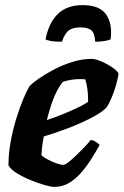

<svg xmlns="http://www.w3.org/2000/svg" viewBox="-20 -730 483 750"><path d="M192 0Q180 0 155 -7Q130 -14 100.5 -26Q71 -38 46.5 -53Q22 -68 13 -84Q13 -128 21.5 -175.5Q30 -223 43.5 -266.5Q57 -310 71 -343.5Q85 -377 96 -394Q106 -405 131 -422.5Q156 -440 190 -458Q224 -476 262.5 -488Q301 -500 338 -500Q354 -500 378.5 -489Q403 -478 422.5 -464Q442 -450 443 -441Q440 -421 432.5 -395Q425 -369 415 -346Q405 -323 396 -310Q378 -291 336.5 -269.5Q295 -248 245 -229Q195 -210 151 -197Q145 -164 144 -152.5Q143 -141 142 -124Q148 -117 164.5 -108Q181 -99 199 -92.5Q217 -86 227 -86Q234 -86 247.5 -96.5Q261 -107 277.5 -123Q294 -139 309.5 -155Q325 -171 334 -183Q343 -183 355 -175.5Q367 -168 369 -163Q355 -138 337 -109.5Q319 -81 297.5 -56Q276 -31 250 -15.5Q224 0 192 0ZM163 -261Q196 -272 225.5 -284Q255 -296 280.5 -308Q306 -320 324 -332Q324 -335 324 -338Q324 -341 324 -345Q324 -364 321 -384.5Q318 -405 313 -420Q307 -421 301.5 -421Q296 -421 290 -421Q273 -421 256 -418Q239 -415 225 -410Q202 -380 187.5 -341Q173 -302 163 -261ZM222 -567Q193 -567 178 -570Q163 -573 158 -576Q170 -640 205.5 -675Q241 -710 303 -710Q369 -710 394.5 -673.5Q420 -637 412 -576Q406 -573 389 -570Q372 -567 352 -567Q350 -601 336.5 -612Q323 -623 293 -623Q265 -623 249 -611.5Q233 -600 222 -567Z"/></svg>

Font: Texturina Medium 12pt Black
Style: Italic
Weight: 900
Italic angle: -11°
Version: Version 1.002